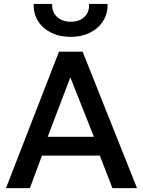

<svg xmlns="http://www.w3.org/2000/svg" viewBox="-20 -965 734 985"><path d="M10.7 0 282.6 -700H403.8L682.8 0H556.7L492.1 -166.9H195.4L133.3 0ZM224.7 -263.2H461.8L340.8 -568.2ZM343.2 -775.9Q285.8 -775.9 242.3 -797.4Q198.9 -818.9 175 -857.1Q151.2 -895.2 152.8 -944.8H247.7Q245.9 -903.9 272.2 -878.8Q298.4 -853.6 343.2 -853.6Q388.1 -853.6 413.7 -878.8Q439.2 -903.9 436.8 -944.8H531.9Q533.2 -895.2 509 -857.1Q484.7 -818.9 441.6 -797.4Q398.4 -775.9 343.2 -775.9Z"/></svg>

Font: Geologica Thin
Style: Regular
Weight: 100
Version: Version 1.010;gftools[0.9.28]